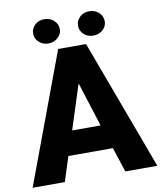

<svg xmlns="http://www.w3.org/2000/svg" viewBox="-104 -980 890 1057"><g transform="rotate(-10 340.5 -451.5)"><path d="M215 -903Q247 -903 269 -883Q291 -863 291 -834Q291 -807 269 -787Q247 -767 215 -767Q185 -767 163.5 -787Q142 -807 142 -834Q142 -863 163 -883Q184 -903 215 -903ZM466 -903Q499 -903 520.5 -883Q542 -863 542 -834Q542 -806 520.5 -786.5Q499 -767 466 -767Q435 -767 414 -786.5Q393 -806 393 -834Q393 -863 414 -883Q435 -903 466 -903ZM263 -728H419L689 0H510L465 -138H216L172 0H-8ZM341 -522 261 -273H420Z"/></g></svg>

Font: Freesentation 9 Black
Style: Regular
Weight: 900
Designer: glyphs from Roboto by Christian Robertson / Hangul glyphs from Noto Sans CJK(Source Han Sans) by Jang Soo-young and Kang
Foundry: PT&
Version: Version 2.001